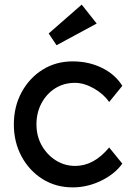

<svg xmlns="http://www.w3.org/2000/svg" viewBox="-20 -802 575 832"><path d="M295 10Q222 10 164.5 -26Q107 -62 73.5 -124Q40 -186 40 -263Q40 -340 73.5 -402Q107 -464 164.5 -500Q222 -536 295 -536Q365 -536 422.5 -507.5Q480 -479 510 -430L453 -360Q429 -395 386.5 -419Q344 -443 305 -443Q257 -443 219.5 -419.5Q182 -396 160 -355Q138 -314 138 -263Q138 -212 161 -171.5Q184 -131 222 -107Q260 -83 306 -83Q387 -83 453 -163L510 -93Q478 -48 418.5 -19Q359 10 295 10ZM225 -606 191 -657 334 -782 399 -700Z"/></svg>

Font: Lexend
Style: Regular
Weight: 400
Designer: Bonnie Shaver-Troup, Thomas Jockin
Foundry: Lexend
Version: Version 1.007; ttfautohint (v1.8.3)